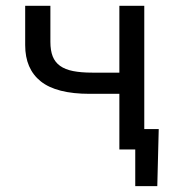

<svg xmlns="http://www.w3.org/2000/svg" viewBox="-20 -510 590 655"><path d="M472.2 -69.8H521.5L516.6 125H441.4V0H387.2V-189.9H286.1Q172.4 -189.9 119.1 -232.4Q65.9 -274.9 65.9 -356V-490.2H151.9V-367.2Q151.9 -337.9 159.7 -317.9Q167.5 -297.9 184.8 -285.4Q202.1 -272.9 229.2 -267.6Q256.3 -262.2 294.9 -262.2H387.2V-490.2H472.2Z"/></svg>

Font: Code New Roman
Style: Regular
Weight: 400
Monospace: yes
Designer: Sam Radian
Foundry: Code New Roman
Version: Version 2.00 November 29, 2014